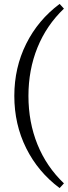

<svg xmlns="http://www.w3.org/2000/svg" viewBox="-20 -757 346 979"><path d="M284 202Q174 120 113.5 -1.5Q53 -123 53 -268Q53 -412 113.5 -533.5Q174 -655 284 -737L306 -713Q217 -628 171 -514.5Q125 -401 125 -268Q125 -134 171 -20.5Q217 93 306 178Z"/></svg>

Font: Piazzolla
Style: Regular
Weight: 400
Designer: Juan Pablo del Peral
Foundry: Huerta Tipografica
Version: Version 1.330